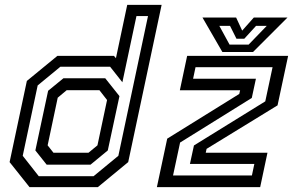

<svg xmlns="http://www.w3.org/2000/svg" viewBox="-20 -770 1206 790"><path d="M382.5 0H101.5L19.5 -103L90.5 -437L216 -540H449L457 -530.5L503.5 -750H645L507.5 -103ZM352.5 -92.5H172L125.5 -151L178 -396.5L241 -448H413L471.5 -374.5L423.5 -151ZM344 -141.5 381 -172 420.5 -358.5 389 -399H254.5L217.5 -368L176 -172L200 -141.5ZM365 -45 467 -129 589 -704H541.5L483.5 -431.5L433 -495.5H228.5L135 -418.5L73.5 -129L139.5 -45ZM692 -48H1016.5L1026.5 -95.5H761.5L778 -171.5L1071.5 -353L1101.5 -493.5H784.5L774.5 -446H1033L1016 -367L721 -183.5ZM625.5 0 668 -199.5 964.5 -383.5 968 -398.5H720L750 -540H1165.5L1122 -336.5L830 -157.5L826.5 -141.5H1080.5L1050.5 0ZM895 -556 813 -698H951.5L976.5 -644L1024.5 -698H1163L1021 -556ZM924.5 -586.5H1003L1077.5 -663.5H1033.5L985 -610.5H953L926.5 -663.5H882.5Z"/></svg>

Font: Tourney Medium
Style: Italic
Weight: 500
Italic angle: -12°
Version: Version 1.015